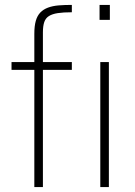

<svg xmlns="http://www.w3.org/2000/svg" viewBox="-20 -763 551 783"><path d="M120 0V-478H27V-510H120V-625Q120 -657 126 -678Q132 -699 144.5 -712Q157 -725 176 -732Q195 -739 219 -741Q243 -743 273 -743V-713Q238 -713 215.5 -709.5Q193 -706 179.5 -697.5Q166 -689 160.5 -673Q155 -657 155 -631V-510H273V-478H155V0ZM389 0V-510H424V0ZM386 -682V-743H428V-682Z"/></svg>

Font: Saira SemiCondensed Thin
Style: Regular
Weight: 250
Width: 4
Designer: Hector Gatti with collaboration of the Omnibus-Type team
Foundry: Omnibus-Type
Version: Version 1.101